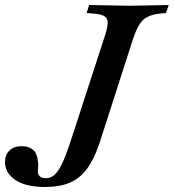

<svg xmlns="http://www.w3.org/2000/svg" viewBox="-89 -733 694 767"><path d="M91 14Q14 14 -27.5 -14Q-69 -42 -69 -86Q-69 -114 -51.5 -131.5Q-34 -149 -2 -149Q26 -149 42.5 -135Q59 -121 62 -92Q65 -75 63 -63Q61 -51 63 -41Q68 -21 94 -21Q109 -21 121.5 -29Q134 -37 146.5 -56.5Q159 -76 172.5 -111Q186 -146 203 -199L332 -596Q342 -628 341 -645Q340 -662 326 -669.5Q312 -677 281 -679L257 -681L267 -713L428 -710L585 -713L574 -681L553 -679Q521 -676 501 -666Q481 -656 468 -635.5Q455 -615 442 -576L309 -163Q288 -99 259.5 -60Q231 -21 190.5 -3.5Q150 14 91 14Z"/></svg>

Font: Baskervville SemiBold
Style: Italic
Weight: 600
Italic angle: -18°
Version: Version 1.100